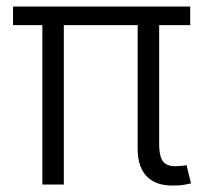

<svg xmlns="http://www.w3.org/2000/svg" viewBox="-20 -566 626 589"><path d="M520.5 2.9Q463.4 6.3 432.9 -22.2Q402.3 -50.8 402.3 -109.4V-488.8H175.8V0H109.9V-488.8H20V-545.9H563.5V-488.8H468.3V-124Q468.3 -82.5 482.4 -68.1Q496.6 -53.7 527.8 -56.6Q538.1 -57.1 542.7 -57.6Q547.4 -58.1 552.2 -59.6L565.9 -3.4Q558.1 -1.5 546.1 0.7Q534.2 2.9 520.5 2.9Z"/></svg>

Font: Inter Light
Style: Regular
Weight: 300
Designer: Rasmus Andersson
Foundry: rsms
Version: Version 4.000;git-a52131595